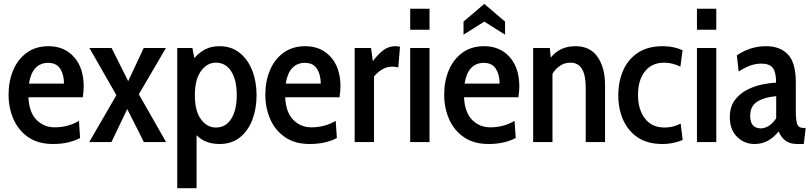

<svg xmlns="http://www.w3.org/2000/svg" viewBox="-20 -746 4262 1008"><path d="M258 10Q180.5 10 128.8 -25.5Q77 -61 51 -120Q25 -179 25 -249.5Q25 -319.5 49.2 -377.2Q73.5 -435 120.5 -469.2Q167.5 -503.5 235 -503.5Q317.5 -503.5 368.5 -446.8Q419.5 -390 419.5 -290.5Q419.5 -277.5 418 -263.8Q416.5 -250 414.5 -235.5H129Q133.5 -154 172.5 -115.8Q211.5 -77.5 267 -77.5Q337 -77.5 394.5 -111.5L400.5 -21.5Q374 -7 337.8 1.5Q301.5 10 258 10ZM132 -307H316Q316 -353 296.5 -384.5Q277 -416 232.5 -416Q192 -416 166.2 -388.8Q140.5 -361.5 132 -307Z M448.5 0 591 -246.5 449.5 -494H566L653 -320L734.5 -494H851L709 -251L852 0H735.5L648 -173.5L565 0Z M910.5 242V-494H990L1000.5 -441Q1025.5 -470.5 1057.5 -487Q1089.5 -503.5 1132.5 -503.5Q1194.5 -503.5 1238 -468.8Q1281.5 -434 1304.2 -375.8Q1327 -317.5 1327 -246.5Q1327 -176 1305 -117.8Q1283 -59.5 1239.8 -24.8Q1196.5 10 1132.5 10Q1057.5 10 1012 -36V242ZM1113.5 -76.5Q1165.5 -76.5 1194.2 -122.5Q1223 -168.5 1223 -246.5Q1223 -325 1194.2 -371Q1165.5 -417 1113.5 -417Q1067 -417 1035 -372.8Q1003 -328.5 1003 -246.5Q1003 -163 1035 -119.8Q1067 -76.5 1113.5 -76.5Z M1606 10Q1528.5 10 1476.8 -25.5Q1425 -61 1399 -120Q1373 -179 1373 -249.5Q1373 -319.5 1397.2 -377.2Q1421.5 -435 1468.5 -469.2Q1515.5 -503.5 1583 -503.5Q1665.5 -503.5 1716.5 -446.8Q1767.5 -390 1767.5 -290.5Q1767.5 -277.5 1766 -263.8Q1764.5 -250 1762.5 -235.5H1477Q1481.5 -154 1520.5 -115.8Q1559.5 -77.5 1615 -77.5Q1685 -77.5 1742.5 -111.5L1748.5 -21.5Q1722 -7 1685.8 1.5Q1649.5 10 1606 10ZM1480 -307H1664Q1664 -353 1644.5 -384.5Q1625 -416 1580.5 -416Q1540 -416 1514.2 -388.8Q1488.5 -361.5 1480 -307Z M1842 0V-494H1928L1937.5 -425Q1967 -464 1994.2 -483.8Q2021.5 -503.5 2055.5 -503.5Q2069 -503.5 2080 -500.5L2071 -392Q2056.5 -396 2040 -396Q2010 -396 1985.2 -380.8Q1960.5 -365.5 1943.5 -344V0Z M2133.5 -590V-700H2235V-590ZM2133.5 0V-494H2235V0Z M2545 10Q2467.5 10 2415.8 -25.5Q2364 -61 2338 -120Q2312 -179 2312 -249.5Q2312 -319.5 2336.2 -377.2Q2360.5 -435 2407.5 -469.2Q2454.5 -503.5 2522 -503.5Q2604.5 -503.5 2655.5 -446.8Q2706.5 -390 2706.5 -290.5Q2706.5 -277.5 2705 -263.8Q2703.5 -250 2701.5 -235.5H2416Q2420.5 -154 2459.5 -115.8Q2498.5 -77.5 2554 -77.5Q2624 -77.5 2681.5 -111.5L2687.5 -21.5Q2661 -7 2624.8 1.5Q2588.5 10 2545 10ZM2419 -307H2603Q2603 -353 2583.5 -384.5Q2564 -416 2519.5 -416Q2479 -416 2453.2 -388.8Q2427.5 -361.5 2419 -307ZM2413.5 -564V-632.5L2522.5 -725.5L2631.5 -632.5V-564L2522.5 -632.5Z M2779 0V-494H2866.5L2871.5 -443.5Q2893.5 -472 2926.2 -487.8Q2959 -503.5 3001 -503.5Q3078.5 -503.5 3117.5 -447Q3156.5 -390.5 3156.5 -299.5V0H3055V-286.5Q3055 -417 2975 -417Q2945 -417 2921.2 -401.5Q2897.5 -386 2880.5 -358.5V0Z M3457.5 10Q3379.5 10 3328.2 -24.5Q3277 -59 3251.5 -116.8Q3226 -174.5 3226 -245Q3226 -317 3251.5 -375.8Q3277 -434.5 3328.8 -469Q3380.5 -503.5 3460 -503.5Q3490.5 -503.5 3517.2 -497.5Q3544 -491.5 3563.5 -482L3552 -396Q3533 -405.5 3512 -411.2Q3491 -417 3467.5 -417Q3402 -417 3365.8 -371Q3329.5 -325 3329.5 -247.5Q3329.5 -171.5 3365.8 -124Q3402 -76.5 3468.5 -76.5Q3515.5 -76.5 3553.5 -97.5L3564 -11.5Q3545 -2.5 3516.5 3.8Q3488 10 3457.5 10Z M3639 -590V-700H3740.5V-590ZM3639 0V-494H3740.5V0Z M3941.5 10Q3887 10 3849.2 -28Q3811.5 -66 3811.5 -130.5Q3811.5 -184.5 3837 -219.2Q3862.5 -254 3901.2 -274Q3940 -294 3981.5 -302.5Q4023 -311 4054.5 -312Q4054.5 -367.5 4037 -389.8Q4019.5 -412 3977.5 -412Q3947 -412 3918.2 -401.5Q3889.5 -391 3858 -370.5L3848.5 -455.5Q3919 -503.5 4001 -503.5Q4076 -503.5 4117 -459.8Q4158 -416 4158 -314.5V-168Q4158 -114 4165.2 -94.2Q4172.5 -74.5 4196.5 -74.5H4210L4200 10H4166Q4127 10 4103.8 -7.5Q4080.5 -25 4068 -56Q4044 -26 4013 -8Q3982 10 3941.5 10ZM3974.5 -72Q3996 -72 4017.5 -86.2Q4039 -100.5 4055 -125V-241Q3995.5 -236.5 3957 -213.2Q3918.5 -190 3918.5 -138.5Q3918.5 -103 3933.5 -87.5Q3948.5 -72 3974.5 -72Z"/></svg>

Font: Cabin Condensed Medium
Style: Regular
Weight: 500
Width: 3
Designer: Pablo Impallari
Foundry: Pablo Impallari. http://www.impallari.com Igino Marini. http://www.ikern.com
Version: Version 3.001; ttfautohint (v1.8.3)